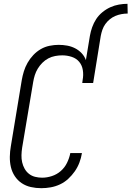

<svg xmlns="http://www.w3.org/2000/svg" viewBox="-20 -978 689 1006"><path d="M451 -790Q455 -813 463 -835.5Q471 -858 484 -878Q497 -898 516.5 -914Q536 -930 558 -940Q580 -950 603 -954Q626 -958 648 -958L649 -907Q633 -907 616.5 -904Q600 -901 584.5 -894.5Q569 -888 555.5 -877Q542 -866 532 -852Q522 -838 516.5 -822Q511 -806 508 -790ZM196 8Q168 8 141.5 2Q115 -4 93.5 -18.5Q72 -33 57.5 -55Q43 -77 37 -103Q31 -129 31.5 -157Q32 -185 37 -213L94 -558Q98 -581 105 -604Q112 -627 124.5 -649Q137 -671 154.5 -689.5Q172 -708 193.5 -720.5Q215 -733 239.5 -738Q264 -743 287 -743Q310 -743 332 -739Q354 -735 373.5 -725Q393 -715 408 -699Q423 -683 430 -663L451 -790H508L468 -543H411L413 -559Q418 -585 414 -610.5Q410 -636 395 -654Q380 -672 356 -680Q332 -688 306 -688Q288 -688 269 -684.5Q250 -681 233 -672Q216 -663 202 -649Q188 -635 178 -618.5Q168 -602 162.5 -584.5Q157 -567 154 -549L96 -204Q93 -184 92.5 -165Q92 -146 96 -128Q100 -110 109 -94Q118 -78 132 -67Q146 -56 164 -51.5Q182 -47 201 -47Q226 -47 252 -55.5Q278 -64 298.5 -82Q319 -100 331 -124.5Q343 -149 348 -174V-176H409V-174Q405 -150 396 -126Q387 -102 372 -80.5Q357 -59 337.5 -41Q318 -23 294.5 -12Q271 -1 246 3.5Q221 8 196 8Z"/></svg>

Font: Iosevka Term Curly Lt Obl
Style: Regular
Weight: 300
Italic angle: -9°
Designer: Belleve Invis
Foundry: Belleve Invis
Version: Version 32.3.0